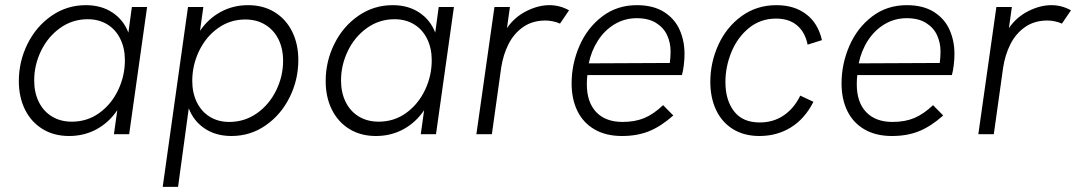

<svg xmlns="http://www.w3.org/2000/svg" viewBox="-20 -520 4170 744"><path d="M53 -205.5Q53 -282.5 86.8 -350.2Q120.5 -418 180 -459Q239.5 -500 312.5 -500Q373 -500 416 -471.2Q459 -442.5 477.5 -393.5L491 -493H550L480.5 0H421.5L434.5 -93Q402 -45 354 -19Q306 7 247.5 7Q189 7 145 -20Q101 -47 77 -95.2Q53 -143.5 53 -205.5ZM258.5 -48.5Q318 -48.5 364.8 -82.2Q411.5 -116 437.8 -171Q464 -226 464 -286.5Q464 -333 446.2 -369.2Q428.5 -405.5 395.8 -425.5Q363 -445.5 320 -445.5Q260.5 -445.5 213 -411.5Q165.5 -377.5 139 -322.8Q112.5 -268 112.5 -208Q112.5 -161 130.5 -124.8Q148.5 -88.5 181.5 -68.5Q214.5 -48.5 258.5 -48.5Z M708.5 -493H768L755 -400.5Q787.5 -448 835.5 -474Q883.5 -500 941.5 -500Q1000 -500 1044 -473Q1088 -446 1112 -397.8Q1136 -349.5 1136 -287.5Q1136 -210.5 1102.2 -142.8Q1068.5 -75 1009.2 -34Q950 7 877 7Q816.5 7 773.2 -22Q730 -51 711.5 -100.5L670 204H610.5ZM868.5 -47.5Q928 -47.5 975.8 -81.2Q1023.5 -115 1050.2 -169.8Q1077 -224.5 1077 -284.5Q1077 -331.5 1059 -367.8Q1041 -404 1007.8 -424.2Q974.5 -444.5 930.5 -444.5Q871.5 -444.5 824.5 -410.8Q777.5 -377 751.2 -322Q725 -267 725 -206.5Q725 -160 742.8 -123.8Q760.5 -87.5 793 -67.5Q825.5 -47.5 868.5 -47.5Z M1242 -205.5Q1242 -282.5 1275.8 -350.2Q1309.5 -418 1369 -459Q1428.5 -500 1501.5 -500Q1562 -500 1605 -471.2Q1648 -442.5 1666.5 -393.5L1680 -493H1739L1669.5 0H1610.5L1623.5 -93Q1591 -45 1543 -19Q1495 7 1436.5 7Q1378 7 1334 -20Q1290 -47 1266 -95.2Q1242 -143.5 1242 -205.5ZM1447.5 -48.5Q1507 -48.5 1553.8 -82.2Q1600.5 -116 1626.8 -171Q1653 -226 1653 -286.5Q1653 -333 1635.2 -369.2Q1617.5 -405.5 1584.8 -425.5Q1552 -445.5 1509 -445.5Q1449.5 -445.5 1402 -411.5Q1354.5 -377.5 1328 -322.8Q1301.5 -268 1301.5 -208Q1301.5 -161 1319.5 -124.8Q1337.5 -88.5 1370.5 -68.5Q1403.5 -48.5 1447.5 -48.5Z M1896 -493H1956L1944.5 -411Q1973.5 -453.5 2019.5 -476.8Q2065.5 -500 2109 -500Q2149.5 -500 2185 -480L2150 -428.5Q2138.5 -434 2123.2 -437.2Q2108 -440.5 2094 -440.5Q2043.5 -440.5 2007.5 -415.5Q1971.5 -390.5 1950.5 -349Q1929.5 -307.5 1922 -257L1886 0H1826Z M2195 -196.5Q2195 -272.5 2225.5 -342.5Q2256 -412.5 2313.5 -456.2Q2371 -500 2447.5 -500Q2511 -500 2552.5 -474Q2594 -448 2613.2 -405.2Q2632.5 -362.5 2632.5 -311Q2632.5 -291.5 2629.8 -268Q2627 -244.5 2622.5 -229H2256Q2254 -212.5 2254 -193.5Q2254 -124 2290.2 -85.8Q2326.5 -47.5 2392.5 -47.5Q2440.5 -47.5 2476.5 -62.5Q2512.5 -77.5 2549.5 -112.5L2589 -72.5Q2541 -30 2495 -11.5Q2449 7 2390.5 7Q2327.5 7 2283.5 -18.8Q2239.5 -44.5 2217.2 -90.5Q2195 -136.5 2195 -196.5ZM2575.5 -276Q2578.5 -298.5 2578.5 -321Q2578.5 -354.5 2565 -383.8Q2551.5 -413 2522.2 -431.2Q2493 -449.5 2447.5 -449.5Q2401 -449.5 2362.2 -426.5Q2323.5 -403.5 2297.5 -363.5Q2271.5 -323.5 2261.5 -274.5Z M2732.5 -202.5Q2732.5 -278.5 2764 -347Q2795.5 -415.5 2854 -457.8Q2912.5 -500 2988.5 -500Q3058 -500 3104 -465Q3150 -430 3165 -364.5L3109.5 -347Q3100 -395 3068.8 -421.5Q3037.5 -448 2987.5 -448Q2927 -448 2882.2 -411.5Q2837.5 -375 2814.2 -318.2Q2791 -261.5 2791 -202Q2791 -132.5 2824.2 -89Q2857.5 -45.5 2924 -45.5Q2977 -45.5 3017.2 -73Q3057.5 -100.5 3081 -149.5L3132 -125.5Q3099 -60 3045 -26.5Q2991 7 2923 7Q2863 7 2820 -19.8Q2777 -46.5 2754.8 -94Q2732.5 -141.5 2732.5 -202.5Z M3241 -196.5Q3241 -272.5 3271.5 -342.5Q3302 -412.5 3359.5 -456.2Q3417 -500 3493.5 -500Q3557 -500 3598.5 -474Q3640 -448 3659.2 -405.2Q3678.5 -362.5 3678.5 -311Q3678.5 -291.5 3675.8 -268Q3673 -244.5 3668.5 -229H3302Q3300 -212.5 3300 -193.5Q3300 -124 3336.2 -85.8Q3372.5 -47.5 3438.5 -47.5Q3486.5 -47.5 3522.5 -62.5Q3558.5 -77.5 3595.5 -112.5L3635 -72.5Q3587 -30 3541 -11.5Q3495 7 3436.5 7Q3373.5 7 3329.5 -18.8Q3285.5 -44.5 3263.2 -90.5Q3241 -136.5 3241 -196.5ZM3621.5 -276Q3624.5 -298.5 3624.5 -321Q3624.5 -354.5 3611 -383.8Q3597.5 -413 3568.2 -431.2Q3539 -449.5 3493.5 -449.5Q3447 -449.5 3408.2 -426.5Q3369.5 -403.5 3343.5 -363.5Q3317.5 -323.5 3307.5 -274.5Z M3841 -493H3901L3889.5 -411Q3918.5 -453.5 3964.5 -476.8Q4010.5 -500 4054 -500Q4094.5 -500 4130 -480L4095 -428.5Q4083.5 -434 4068.2 -437.2Q4053 -440.5 4039 -440.5Q3988.5 -440.5 3952.5 -415.5Q3916.5 -390.5 3895.5 -349Q3874.5 -307.5 3867 -257L3831 0H3771Z"/></svg>

Font: HK Grotesk Light
Style: Italic
Weight: 300
Italic angle: -16°
Designer: Alfredo Marco Pradil
Foundry: Hanken Design Co.
Version: Version 3.001